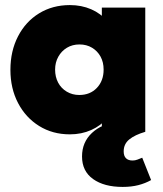

<svg xmlns="http://www.w3.org/2000/svg" viewBox="-20 -519 643 756"><path d="M255 10Q187 10 134 -23Q81 -56 51 -113.5Q21 -171 21 -244Q21 -318 51 -376Q81 -434 134 -466.5Q187 -499 255 -499Q301 -499 339 -482.5Q377 -466 401.5 -436Q426 -406 431 -368V-122Q426 -83 401.5 -53.5Q377 -24 339 -7Q301 10 255 10ZM292 -145Q335 -145 361.5 -173Q388 -201 388 -245Q388 -274 376 -296Q364 -318 342.5 -331Q321 -344 293 -344Q265 -344 243.5 -331Q222 -318 209.5 -295.5Q197 -273 197 -245Q197 -216 209 -193.5Q221 -171 243 -158Q265 -145 292 -145ZM381 0V-131L406 -251L381 -369V-489H552V0ZM463 217Q390 217 346.5 186Q303 155 303 97Q303 41 342 4.5Q381 -32 443 -38L552 0Q511 12 489 30Q467 48 467 77Q467 95 476 104Q485 113 502 113Q512 113 521 109.5Q530 106 540 102L575 190Q552 203 524.5 210Q497 217 463 217Z"/></svg>

Font: Outfit ExtraBold
Style: Regular
Weight: 800
Designer: Rodrigo Fuenzalida
Foundry: fragTYPE
Version: Version 1.100;gftools[0.9.27]